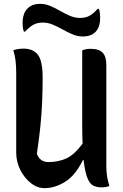

<svg xmlns="http://www.w3.org/2000/svg" viewBox="-20 -962 640 995"><path d="M211 13Q173 13 139.5 -13.5Q106 -40 85 -82Q64 -124 64 -171V-584Q64 -619 60.5 -648Q57 -677 49 -702Q74 -710 102 -710Q152 -710 176.5 -678Q201 -646 201 -559Q201 -497 198.5 -436.5Q196 -376 189.5 -310Q183 -244 171 -165Q187 -122 231 -122Q279 -122 321.5 -140Q364 -158 408 -218Q406 -262 406 -317V-701Q425 -709 449 -709Q493 -709 512 -689Q531 -669 531 -625V-101Q531 -46 547 2Q539 5 528.5 7Q518 9 507 9Q484 9 465.5 1Q447 -7 434 -37Q421 -67 413 -133H410Q370 -52 317 -19.5Q264 13 211 13ZM395 -869Q423 -869 443.5 -880Q464 -891 486 -916H492Q496 -907 497.5 -895Q499 -883 499 -872Q499 -850 496 -838Q493 -826 489 -817Q468 -773 409 -773Q382 -773 356 -784Q330 -795 305 -809Q280 -823 254.5 -834Q229 -845 202 -845Q174 -845 153.5 -834Q133 -823 110 -798H104Q100 -807 98.5 -819.5Q97 -832 97 -842Q97 -862 100 -874Q103 -886 107 -896Q117 -917 137 -929.5Q157 -942 188 -942Q215 -942 241 -931Q267 -920 292 -905.5Q317 -891 342.5 -880Q368 -869 395 -869Z"/></svg>

Font: Recursive Mn Csl St SmB
Style: Regular
Weight: 600
Monospace: yes
Version: Version 1.079;hotconv 1.0.112;makeotfexe 2.5.65598; ttfautoh